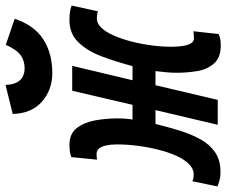

<svg xmlns="http://www.w3.org/2000/svg" viewBox="-133 -725 818 694"><g transform="rotate(-90 276.0 -378.0)"><path d="M459 11Q415 11 393.5 -13.5Q372 -38 366 -74.5Q360 -111 360 -148Q360 -170 362 -188Q364 -206 366 -225H315L262 0H172L225 -225H175Q164 -180 151 -138Q138 -96 119.5 -62.5Q101 -29 72.5 -9.5Q44 10 2 10Q-11 10 -22 8Q-33 6 -51 -1L-32 -92Q-27 -89 -21.5 -88Q-16 -87 -6 -87Q13 -87 30 -104Q47 -121 60 -150Q73 -179 82 -215Q91 -251 96 -289.5Q101 -328 101 -364Q101 -386 97.5 -402.5Q94 -419 86.5 -428.5Q79 -438 66 -438Q60 -438 55.5 -437.5Q51 -437 46 -436L55 -529Q69 -534 79 -535Q89 -536 99 -536Q140 -536 160.5 -509Q181 -482 188 -442.5Q195 -403 195 -364Q195 -348 194 -334Q193 -320 191 -308H244L295 -526H385L333 -308H384Q399 -365 418.5 -417.5Q438 -470 469.5 -503Q501 -536 550 -536Q564 -536 577 -534.5Q590 -533 603 -528L582 -433Q571 -437 556 -437Q538 -437 522.5 -420.5Q507 -404 494.5 -375.5Q482 -347 473 -312Q464 -277 459 -239.5Q454 -202 454 -168Q454 -144 457 -125.5Q460 -107 466.5 -96.5Q473 -86 484 -86Q493 -86 497 -86.5Q501 -87 510 -88L500 3Q492 7 482.5 9Q473 11 459 11ZM359 -598Q298 -598 255.5 -635.5Q213 -673 211 -741L316 -767Q317 -742 325 -726.5Q333 -711 346.5 -704.5Q360 -698 376 -698Q403 -698 423 -712Q443 -726 461 -766L555 -734Q532 -664 481.5 -631Q431 -598 359 -598Z"/></g></svg>

Font: Ubuntu Sans Mono
Style: Bold Italic
Weight: 700
Italic angle: -13.5°
Monospace: yes
Designer: Dalton Maag Ltd
Foundry: Dalton Maag Ltd
Version: Version 1.006